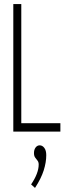

<svg xmlns="http://www.w3.org/2000/svg" viewBox="-20 -643 353 938"><path d="M45 0V-623H84V-41H275V0ZM151 275 132 258Q169 203 169 161Q169 149 163.5 142Q158 135 152 127Q146 119 146 105Q146 88 154 77.5Q162 67 174 67Q187 67 196.5 79.5Q206 92 206 115Q206 150 193.5 189.5Q181 229 151 275Z"/></svg>

Font: Inconsolata ExtraCondensed Light
Style: Regular
Weight: 300
Width: 2
Monospace: yes
Designer: Raph Levien, Cyreal, Brenton Simpson
Foundry: Raph Levien, Cyreal, Google
Version: Version 3.100; ttfautohint (v1.8.4.7-5d5b)